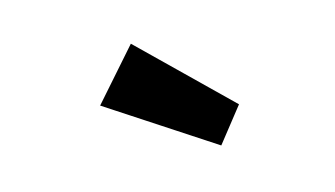

<svg xmlns="http://www.w3.org/2000/svg" viewBox="-37 -856 573 328"><g transform="rotate(-10 250.0 -692.0)"><path d="M325 -593 133 -696 203 -791 367 -657Z"/></g></svg>

Font: Lexend SemiBold
Style: Regular
Weight: 600
Designer: Bonnie Shaver-Troup, Thomas Jockin
Foundry: Lexend
Version: Version 1.005; ttfautohint (v1.8.3)